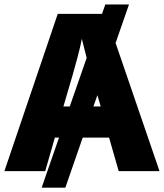

<svg xmlns="http://www.w3.org/2000/svg" viewBox="-20 -780 748 875"><path d="M707 0 506.8 -584 567.9 -759.8H460L444.8 -716.8H243.2L0 0H186L230 -152.8H249L169.9 75.2H277.8L356.9 -152.8H477.1L521 0ZM311 -438C320.3 -469.7 345.7 -561 353 -603C358.4 -580.1 367.2 -547.9 375 -516.1L297.9 -294.9H269ZM405.8 -294.9 423.8 -346.2 439 -294.9Z"/></svg>

Font: Noto Reveo Sans
Style: Regular
Weight: 800
Designer: Monotype Design Team
Foundry: Monotype Imaging Inc.
Version: Version 2.007